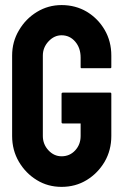

<svg xmlns="http://www.w3.org/2000/svg" viewBox="-20 -727 490 757"><path d="M222.7 9.8Q168.5 9.8 125 -17.1Q81.1 -43.9 54.4 -89.4Q27.8 -134.8 27.8 -190.9V-507.8Q27.8 -562.5 54.7 -607.4Q81.1 -652.8 125.5 -679.9Q169.9 -707 222.7 -707Q277.8 -707 322.3 -680.7Q366.7 -653.8 392.8 -608.9Q418.9 -564 418.9 -507.8V-461.9Q418.9 -458 414.1 -458H301.8Q297.9 -458 297.9 -461.9V-500Q297.9 -538.1 276.4 -563Q254.9 -587.9 222.7 -587.9Q193.8 -587.9 171.4 -564Q148.9 -540 148.9 -507.8V-190.9Q148.9 -158.2 170.9 -134.5Q192.9 -110.8 222.7 -110.8Q254.9 -110.8 276.4 -134Q297.9 -157.2 297.9 -190.9V-240.2H228Q222.7 -240.2 222.7 -245.1V-356.9Q222.7 -361.8 228 -361.8H415Q418.9 -361.8 418.9 -356.9V-190.9Q418.9 -134.8 392.6 -89.4Q365.7 -43.9 321.8 -17.1Q277.8 9.8 222.7 9.8Z"/></svg>

Font: WRV
Style: Display
Weight: 400
Designer: Will Viles x Danh Hong
Version: Version 8.001; ttfautohint (v1.8.3)